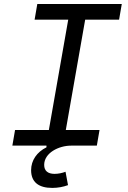

<svg xmlns="http://www.w3.org/2000/svg" viewBox="-20 -713 626 940"><path d="M235.8 207C262.7 207 289.6 202.1 313 193.4L300.8 127.9C284.2 134.3 265.1 138.2 247.1 138.2C213.9 138.2 196.3 123 196.3 94.2C196.3 35.6 267.6 0 328.1 0H454.1L467.3 -76.7H302.2L397 -616.7H563L576.2 -693.4H162.6L149.4 -616.7H314L219.2 -76.7H53.7L40.5 0H207.5V8.3C160.6 31.2 132.3 72.3 132.3 120.1C132.3 177.7 168 207 235.8 207Z"/></svg>

Font: Cascadia Code SemiLight
Style: Italic
Weight: 350
Italic angle: -10°
Monospace: yes
Designer: Aaron Bell
Foundry: Saja Typeworks
Version: Version 2404.023